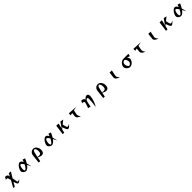

<svg xmlns="http://www.w3.org/2000/svg" viewBox="1743 -5444 10513 10513"><g transform="rotate(-45 7000.0 -187.0)"><path d="M798 71Q745 129 702.5 156.5Q660 184 627 184Q585 184 559 144Q533 104 513 36L485 -64L334 187L236 165L455 -233L410 -399Q404 -420 388 -429.5Q372 -439 340 -439Q326 -439 308.5 -437Q291 -435 269 -432L345 -580Q432 -580 486 -549Q540 -518 543 -447L545 -397L636 -576L786 -566L583 -228L626 22Q633 62 642 81.5Q651 101 675 101Q693 101 721.5 90.5Q750 80 793 61Z M1764 12Q1745 -28 1719 -80.5Q1693 -133 1664 -188Q1591 -86 1519.5 -36.5Q1448 13 1386 13Q1356 13 1319.5 -2Q1283 -17 1250 -43.5Q1217 -70 1195.5 -104Q1174 -138 1174 -176Q1174 -229 1192.5 -285.5Q1211 -342 1243 -394.5Q1275 -447 1314.5 -488.5Q1354 -530 1396 -554.5Q1438 -579 1477 -579Q1529 -579 1570 -541.5Q1611 -504 1645 -432Q1658 -464 1670.5 -498Q1683 -532 1695 -569L1844 -519Q1810 -442 1776.5 -376Q1743 -310 1708 -255Q1725 -198 1740.5 -133Q1756 -68 1772 6ZM1592 -313Q1552 -377 1511.5 -419.5Q1471 -462 1437 -462Q1401 -462 1370.5 -399.5Q1340 -337 1328 -206Q1327 -202 1327 -197Q1327 -192 1327 -187Q1327 -157 1334.5 -128Q1342 -99 1354.5 -79.5Q1367 -60 1382 -60Q1420 -60 1476.5 -126Q1533 -192 1592 -313Z M2202 169 2258 -330Q2266 -404 2302.5 -460Q2339 -516 2398 -547.5Q2457 -579 2531 -579Q2583 -579 2628.5 -553Q2674 -527 2709 -483.5Q2744 -440 2766 -385.5Q2788 -331 2793 -274Q2794 -262 2794.5 -250Q2795 -238 2795 -227Q2795 -113 2745.5 -50.5Q2696 12 2605 12Q2556 12 2496 -7.5Q2436 -27 2367 -68L2316 177ZM2372 -93Q2440 -81 2488 -81Q2573 -81 2609 -124.5Q2645 -168 2645 -272Q2645 -302 2642 -338Q2639 -381 2624.5 -419.5Q2610 -458 2588.5 -482.5Q2567 -507 2542 -507Q2504 -507 2479.5 -476.5Q2455 -446 2437.5 -384Q2420 -322 2400 -228Z M3764 12Q3745 -28 3719 -80.5Q3693 -133 3664 -188Q3591 -86 3519.5 -36.5Q3448 13 3386 13Q3356 13 3319.5 -2Q3283 -17 3250 -43.5Q3217 -70 3195.5 -104Q3174 -138 3174 -176Q3174 -229 3192.5 -285.5Q3211 -342 3243 -394.5Q3275 -447 3314.5 -488.5Q3354 -530 3396 -554.5Q3438 -579 3477 -579Q3529 -579 3570 -541.5Q3611 -504 3645 -432Q3658 -464 3670.5 -498Q3683 -532 3695 -569L3844 -519Q3810 -442 3776.5 -376Q3743 -310 3708 -255Q3725 -198 3740.5 -133Q3756 -68 3772 6ZM3592 -313Q3552 -377 3511.5 -419.5Q3471 -462 3437 -462Q3401 -462 3370.5 -399.5Q3340 -337 3328 -206Q3327 -202 3327 -197Q3327 -192 3327 -187Q3327 -157 3334.5 -128Q3342 -99 3354.5 -79.5Q3367 -60 3382 -60Q3420 -60 3476.5 -126Q3533 -192 3592 -313Z M4863 -137Q4793 -59 4743.5 -23.5Q4694 12 4659 12Q4622 12 4594 -23.5Q4566 -59 4541 -124.5Q4516 -190 4485 -279L4399 -211L4349 0H4234L4312 -578L4484 -568L4410 -258L4635 -581L4817 -543L4607 -376Q4628 -272 4643.5 -210.5Q4659 -149 4677.5 -122Q4696 -95 4725 -95Q4748 -95 4780.5 -108.5Q4813 -122 4859 -145Z M5619 12Q5498 -41 5445.5 -91Q5393 -141 5393 -204Q5393 -208 5393.5 -211.5Q5394 -215 5394 -219L5415 -450L5269 -419L5275 -567L5791 -537V-530L5588 -487L5538 -229Q5535 -216 5535 -200Q5535 -164 5554 -113.5Q5573 -63 5622 5Z M6565 203Q6591 70 6604 -72.5Q6617 -215 6618 -342V-347Q6618 -398 6604 -421.5Q6590 -445 6562 -445H6555Q6524 -442 6496.5 -410Q6469 -378 6453 -330Q6443 -300 6433 -256.5Q6423 -213 6414 -166Q6405 -119 6398.5 -78.5Q6392 -38 6388 -12.5Q6384 13 6384 13L6223 -24Q6223 -24 6233.5 -51.5Q6244 -79 6259.5 -122.5Q6275 -166 6290.5 -214.5Q6306 -263 6317.5 -306Q6329 -349 6330 -375V-377Q6330 -400 6298.5 -421.5Q6267 -443 6212 -443Q6205 -443 6197.5 -442.5Q6190 -442 6182 -441L6247 -580Q6333 -580 6390.5 -549.5Q6448 -519 6460 -452Q6478 -482 6510 -511.5Q6542 -541 6581.5 -560.5Q6621 -580 6658 -580Q6723 -580 6751 -534Q6779 -488 6779 -419V-404Q6776 -335 6758.5 -252.5Q6741 -170 6713 -85.5Q6685 -1 6650 75Q6615 151 6576 207Z M7202 169 7258 -330Q7266 -404 7302.5 -460Q7339 -516 7398 -547.5Q7457 -579 7531 -579Q7583 -579 7628.5 -553Q7674 -527 7709 -483.5Q7744 -440 7766 -385.5Q7788 -331 7793 -274Q7794 -262 7794.5 -250Q7795 -238 7795 -227Q7795 -113 7745.5 -50.5Q7696 12 7605 12Q7556 12 7496 -7.5Q7436 -27 7367 -68L7316 177ZM7372 -93Q7440 -81 7488 -81Q7573 -81 7609 -124.5Q7645 -168 7645 -272Q7645 -302 7642 -338Q7639 -381 7624.5 -419.5Q7610 -458 7588.5 -482.5Q7567 -507 7542 -507Q7504 -507 7479.5 -476.5Q7455 -446 7437.5 -384Q7420 -322 7400 -228Z M8631 12Q8508 -41 8449 -92Q8390 -143 8390 -206Q8390 -209 8390.5 -212.5Q8391 -216 8391 -219L8430 -567H8603L8536 -229Q8533 -216 8533 -200Q8533 -160 8556.5 -111Q8580 -62 8634 6Z M9685 -473Q9718 -437 9742 -392.5Q9766 -348 9766 -304Q9766 -299 9765.5 -293Q9765 -287 9764 -281Q9753 -221 9723.5 -168Q9694 -115 9650 -74.5Q9606 -34 9552.5 -11Q9499 12 9440 12Q9394 12 9348 -11.5Q9302 -35 9263.5 -73.5Q9225 -112 9202 -158.5Q9179 -205 9179 -252Q9179 -268 9182 -281Q9191 -331 9218.5 -381.5Q9246 -432 9288.5 -474Q9331 -516 9385 -542Q9439 -568 9500 -568H9888L9857 -420ZM9460 -73Q9492 -73 9524 -92.5Q9556 -112 9580 -147.5Q9604 -183 9611 -231Q9612 -237 9612.5 -243Q9613 -249 9613 -255Q9613 -291 9601 -330.5Q9589 -370 9569.5 -403.5Q9550 -437 9527 -458Q9504 -479 9482 -479Q9451 -479 9419.5 -462Q9388 -445 9364.5 -412.5Q9341 -380 9333 -331Q9332 -325 9331.5 -318.5Q9331 -312 9331 -305Q9331 -268 9343 -227.5Q9355 -187 9374 -152Q9393 -117 9415.5 -95Q9438 -73 9460 -73Z M10619 12Q10498 -41 10445.5 -91Q10393 -141 10393 -204Q10393 -208 10393.5 -211.5Q10394 -215 10394 -219L10415 -450L10269 -419L10275 -567L10791 -537V-530L10588 -487L10538 -229Q10535 -216 10535 -200Q10535 -164 10554 -113.5Q10573 -63 10622 5Z M11631 12Q11508 -41 11449 -92Q11390 -143 11390 -206Q11390 -209 11390.5 -212.5Q11391 -216 11391 -219L11430 -567H11603L11536 -229Q11533 -216 11533 -200Q11533 -160 11556.5 -111Q11580 -62 11634 6Z M12863 -137Q12793 -59 12743.5 -23.5Q12694 12 12659 12Q12622 12 12594 -23.5Q12566 -59 12541 -124.5Q12516 -190 12485 -279L12399 -211L12349 0H12234L12312 -578L12484 -568L12410 -258L12635 -581L12817 -543L12607 -376Q12628 -272 12643.5 -210.5Q12659 -149 12677.5 -122Q12696 -95 12725 -95Q12748 -95 12780.5 -108.5Q12813 -122 12859 -145Z M13764 12Q13745 -28 13719 -80.5Q13693 -133 13664 -188Q13591 -86 13519.5 -36.5Q13448 13 13386 13Q13356 13 13319.5 -2Q13283 -17 13250 -43.5Q13217 -70 13195.5 -104Q13174 -138 13174 -176Q13174 -229 13192.5 -285.5Q13211 -342 13243 -394.5Q13275 -447 13314.5 -488.5Q13354 -530 13396 -554.5Q13438 -579 13477 -579Q13529 -579 13570 -541.5Q13611 -504 13645 -432Q13658 -464 13670.5 -498Q13683 -532 13695 -569L13844 -519Q13810 -442 13776.5 -376Q13743 -310 13708 -255Q13725 -198 13740.5 -133Q13756 -68 13772 6ZM13592 -313Q13552 -377 13511.5 -419.5Q13471 -462 13437 -462Q13401 -462 13370.5 -399.5Q13340 -337 13328 -206Q13327 -202 13327 -197Q13327 -192 13327 -187Q13327 -157 13334.5 -128Q13342 -99 13354.5 -79.5Q13367 -60 13382 -60Q13420 -60 13476.5 -126Q13533 -192 13592 -313Z"/></g></svg>

Font: Reggae One
Style: Regular
Weight: 400
Designer: Fontworks Inc.
Foundry: Fontworks Inc.
Version: Version 1.100